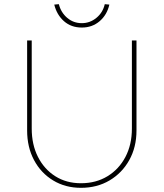

<svg xmlns="http://www.w3.org/2000/svg" viewBox="-20 -894 784 920"><path d="M368 6Q293 6 234.5 -29.5Q176 -65 143 -127Q110 -189 110 -269V-700H132V-278Q132 -201 162 -142Q192 -83 245 -49.5Q298 -16 368 -16Q440 -16 495 -49.5Q550 -83 581 -142Q612 -201 612 -278V-700H634V-269Q634 -189 599.5 -127Q565 -65 505 -29.5Q445 6 368 6ZM372 -762Q321 -762 286.5 -792.5Q252 -823 240 -872L262 -874Q272 -834 302 -808.5Q332 -783 372 -783Q411 -783 442 -808.5Q473 -834 482 -874L504 -872Q493 -823 457.5 -792.5Q422 -762 372 -762Z"/></svg>

Font: Lexend Thin
Style: Regular
Weight: 100
Designer: Bonnie Shaver-Troup, Thomas Jockin
Foundry: Lexend
Version: Version 1.007; ttfautohint (v1.8.3)